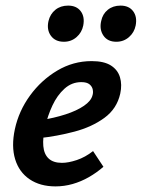

<svg xmlns="http://www.w3.org/2000/svg" viewBox="-20 -652 506 685"><path d="M178 13Q123 13 85.5 -12.5Q48 -38 34 -84Q20 -130 33 -191Q47 -256 87 -311Q127 -366 184 -400Q241 -434 307 -434Q351 -434 375.5 -418.5Q400 -403 408 -376.5Q416 -350 409 -318Q397 -264 352.5 -231.5Q308 -199 246 -182.5Q184 -166 119 -159L124 -223Q174 -231 214 -244Q254 -257 279.5 -274.5Q305 -292 310 -312Q313 -321 311 -332Q309 -343 299.5 -351Q290 -359 270 -359Q236 -359 210 -335.5Q184 -312 167 -275.5Q150 -239 141 -199Q132 -160 134.5 -131Q137 -102 153.5 -86.5Q170 -71 201 -71Q224 -71 254 -81Q284 -91 312 -113L349 -57Q325 -36 297 -20Q269 -4 239 4.5Q209 13 178 13ZM208 -503Q177 -503 161.5 -524.5Q146 -546 153 -577Q159 -602 177.5 -617Q196 -632 223 -632Q253 -632 268 -612Q283 -592 277 -561Q272 -536 253 -519.5Q234 -503 208 -503ZM395 -503Q364 -503 349 -525Q334 -547 341 -577Q346 -602 364.5 -617Q383 -632 410 -632Q440 -632 455 -612Q470 -592 464 -561Q459 -536 440 -519.5Q421 -503 395 -503Z"/></svg>

Font: Ysabeau Office
Style: Bold Italic
Weight: 700
Italic angle: -12°
Designer: Christian Thalmann (Catharsis Fonts)
Version: Version 2.001;gftools[0.9.30]; featfreeze: tnum,lnum,ss02